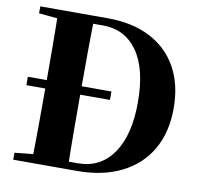

<svg xmlns="http://www.w3.org/2000/svg" viewBox="-82 -834 963 921"><g transform="rotate(10 399.5 -373.5)"><path d="M448 -363H41V-404H448ZM41 0V-34L202 -50H218V0ZM130 0Q132 -86 132.5 -175Q133 -264 133 -360V-393Q133 -483 132.5 -571Q132 -659 130 -747H306Q304 -661 303.5 -572.5Q303 -484 303 -393V-360Q303 -266 303.5 -177Q304 -88 306 0ZM218 0V-37H349Q459 -37 520.5 -126Q582 -215 582 -374Q582 -538 521 -623.5Q460 -709 353 -709H218V-747H368Q491 -747 577.5 -702Q664 -657 710 -574Q756 -491 756 -376Q756 -259 707.5 -175Q659 -91 568 -45.5Q477 0 351 0ZM41 -713V-747H218V-698H202Z"/></g></svg>

Font: Noto Serif SC ExtraLight Black
Style: Regular
Weight: 900
Version: Version 2.002-H1;hotconv 1.1.0;makeotfexe 2.6.0